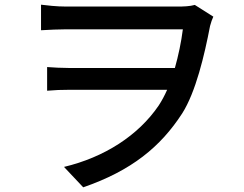

<svg xmlns="http://www.w3.org/2000/svg" viewBox="-20 -749 1040 819"><path d="M155 -729V-620C191 -622 230 -624 263 -624C330 -624 699 -624 760 -624C753 -569 741 -512 726 -459H274C242 -459 209 -461 181 -463V-362C214 -365 242 -366 277 -366H693C682 -341 670 -319 657 -299C570 -171 425 -78 253 -37L335 50C541 -21 665 -123 757 -265C815 -356 852 -513 876 -638C880 -654 885 -667 890 -678L811 -728C790 -722 763 -721 737 -721C684 -721 329 -721 263 -721C221 -721 179 -726 155 -729Z"/></svg>

Font: Noto Sans CJK SC Medium
Style: Regular
Weight: 500
Designer: Ryoko NISHIZUKA 西塚涼子 (kana, bopomofo & ideographs); Paul D. Hunt (Latin, Greek & Cyrillic); Sandoll Communications 산돌커뮤니
Foundry: Adobe
Version: Version 2.004;hotconv 1.0.118;makeotfexe 2.5.65603